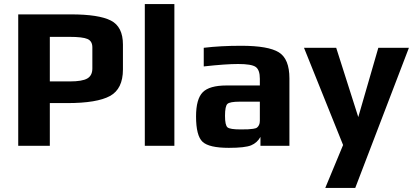

<svg xmlns="http://www.w3.org/2000/svg" viewBox="-20 -720 2047 948"><path d="M587 -500C587 -558.7 567.2 -598.2 527.5 -618.5C487.8 -638.8 422 -649 330 -649H70V0H226V-211H312C410 -211 480.3 -222.7 523 -246C565.7 -269.3 587 -313 587 -377ZM436 -382C436 -358.7 427.7 -342.2 411 -332.5C394.3 -322.8 365.7 -318 325 -318H226V-538H323C366.3 -538 396 -534.5 412 -527.5C428 -520.5 436 -506.7 436 -486Z M841 0V-700H695V0Z M1409 0V-333C1409 -397 1391.7 -439.8 1357 -461.5C1322.3 -483.2 1260.3 -494 1171 -494C1103 -494 1041.3 -490.7 986 -484V-392C1058 -400 1114.7 -404 1156 -404C1200 -404 1228.8 -399.2 1242.5 -389.5C1256.2 -379.8 1263 -360.3 1263 -331V-298H1099C1042.3 -298 1003 -286.8 981 -264.5C959 -242.2 948 -202.3 948 -145C948 -81.7 958.7 -40 980 -20C1001.3 0 1044.7 10 1110 10C1163.3 10 1200 5.8 1220 -2.5C1240 -10.8 1255.3 -24.7 1266 -44V0ZM1263 -124C1263 -115.3 1261.7 -108.3 1259 -103C1256.3 -97.7 1253.2 -93.5 1249.5 -90.5C1245.8 -87.5 1239.3 -85.3 1230 -84C1220.7 -82.7 1212 -81.8 1204 -81.5C1196 -81.2 1183.7 -81 1167 -81C1133 -81 1111.8 -84.3 1103.5 -91C1095.2 -97.7 1091 -116.7 1091 -148C1091 -180 1095 -199.7 1103 -207C1111 -214.3 1131 -218 1163 -218H1263Z M1999 -484H1848L1749 -142L1640 -484H1481L1674 -4L1586 208H1734Z"/></svg>

Font: Play
Style: Bold
Weight: 700
Designer: Jonas Hecksher
Foundry: Jonas Hecksher, Playtypeª, e-types AS
Version: Version 1.002